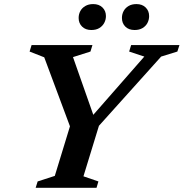

<svg xmlns="http://www.w3.org/2000/svg" viewBox="-20 -898 878 918"><path d="M670 -627.5 597.5 -651.5 607 -682.5H838L828 -651.5L750.5 -627.5L453 -296.5L379 -55L450.5 -30.5L441.5 0H150.5L160 -30.5L242 -57L314.5 -294L191.5 -624L121.5 -651.5L131 -682.5H422L412.5 -651.5L329 -625L434.5 -325H405ZM416.5 -754.5Q389 -754.5 372.5 -770.8Q356 -787 356 -812Q356 -830 364 -845Q372 -860 387.8 -869.2Q403.5 -878.5 425.5 -878.5Q453.5 -878.5 470 -862.2Q486.5 -846 486.5 -821Q486.5 -803.5 478.2 -788.2Q470 -773 454.8 -763.8Q439.5 -754.5 416.5 -754.5ZM623.5 -754.5Q595.5 -754.5 579.2 -770.8Q563 -787 563 -812Q563 -830 571 -845Q579 -860 594.5 -869.2Q610 -878.5 632.5 -878.5Q660 -878.5 676.5 -862.2Q693 -846 693 -821Q693 -803.5 685 -788.2Q677 -773 661.5 -763.8Q646 -754.5 623.5 -754.5Z"/></svg>

Font: Newsreader SemiBold
Style: Italic
Weight: 600
Italic angle: -17°
Designer: Hugues Gentile
Foundry: Production Type
Version: Version 1.003